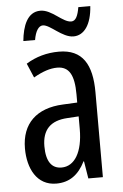

<svg xmlns="http://www.w3.org/2000/svg" viewBox="-53 -766 522 815"><g transform="rotate(-5 208.0 -359.0)"><path d="M67 -605H117C123 -642 137 -664 155 -664C186 -664 233 -606 281 -606C326 -606 358 -649 363 -728H312C306 -693 297 -670 277 -670C240 -670 199 -727 150 -727C94 -727 73 -668 67 -605ZM213 -547C162 -547 115 -534 73 -508L99 -447C137 -469 170 -480 200 -480C251 -480 272 -442 272 -360V-325L211 -322C98 -317 34 -256 34 -150C34 -65 71 10 154 10C210 10 249 -18 277 -74H279L291 0H353V-362C353 -480 314 -547 213 -547ZM225 -263 273 -266V-212C273 -114 238 -56 182 -56C141 -56 117 -86 117 -152C117 -222 152 -259 225 -263Z"/></g></svg>

Font: Noto Sans Lao Looped ExtraCondensed
Style: Regular
Weight: 400
Width: 2
Designer: Mark Frömberg, Ben Mitchell
Foundry: The Fontpad Ltd
Version: Version 1.002